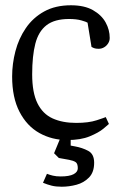

<svg xmlns="http://www.w3.org/2000/svg" viewBox="-20 -523 475 728"><path d="M235 8Q177 8 129.5 -18.5Q82 -45 54 -99Q26 -153 26 -233Q26 -281 38.5 -329Q51 -377 78 -416.5Q105 -456 147.5 -479.5Q190 -503 249 -503Q300 -503 332.5 -484.5Q365 -466 380.5 -438Q396 -410 396 -379Q396 -368 390 -358.5Q384 -349 374.5 -343.5Q365 -338 354 -338Q343 -338 336.5 -340.5Q330 -343 327 -345L312 -437Q308 -440 289 -445.5Q270 -451 242 -451Q187 -451 156.5 -427.5Q126 -404 114 -357.5Q102 -311 102 -241Q102 -172 122 -131.5Q142 -91 179.5 -74Q217 -57 269 -57Q316 -57 346.5 -67Q377 -77 381 -79L393 -53Q390 -50 372 -35Q354 -20 320 -6Q286 8 235 8ZM214 185Q192 185 176 181Q160 177 143 170L158 136Q168 140 180.5 143Q193 146 210 146Q243 146 259 137.5Q275 129 275 115Q275 97 266.5 91.5Q258 86 242 83L203 76L185 58L209 0H248V29L264 32Q292 37 314.5 49Q337 61 337 94Q337 130 317.5 150Q298 170 270 177.5Q242 185 214 185Z"/></svg>

Font: Faustina Light
Style: Regular
Weight: 300
Designer: Alfonso Garcia
Foundry: http://www.omnibus-type.com
Version: Version 1.200